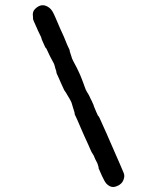

<svg xmlns="http://www.w3.org/2000/svg" viewBox="-20 -639 587 746"><path d="M334 -252 344 -230V-228Q345 -226 346.5 -222Q348 -218 354.5 -203Q361 -188 362 -188Q364 -188 371 -171.5Q378 -155 384 -142.5Q390 -130 393.5 -121.5Q397 -113 402 -102Q407 -91 408.5 -87Q410 -83 414 -74.5Q418 -66 419.5 -62Q421 -58 424 -51.5Q427 -45 427.5 -43.5Q428 -42 432.5 -32Q437 -22 440 -15Q445 -3 447 1Q449 5 452.5 14Q456 23 458.5 28Q461 33 462 37Q463 41 463 45Q463 49 462.5 49.5Q462 50 461 56Q455 78 429 86Q410 92 393 74Q386 66 376 44Q366 22 365 19Q364 16 363 14.5Q362 13 363 12.5Q364 12 362 7Q360 2 359.5 -1Q359 -4 354 -13Q349 -22 347 -28Q345 -34 344 -35Q343 -36 341.5 -39Q340 -42 338 -44.5Q336 -47 331 -58.5Q326 -70 324.5 -73.5Q323 -77 317.5 -89Q312 -101 309 -107.5Q306 -114 301 -125.5Q296 -137 289.5 -152Q283 -167 280.5 -173Q278 -179 273.5 -188Q269 -197 270 -197.5Q271 -198 268 -207Q265 -216 262 -226.5Q259 -237 258 -240Q257 -243 253.5 -249.5Q250 -256 246 -262.5Q242 -269 240 -272.5Q238 -276 236 -279.5Q234 -283 232 -285Q230 -287 225.5 -297.5Q221 -308 217.5 -315Q214 -322 210.5 -331Q207 -340 203 -347.5Q199 -355 199 -359Q199 -363 197 -367.5Q195 -372 195 -373Q195 -374 194 -377.5Q193 -381 191.5 -386.5Q190 -392 184 -402Q171 -426 165.5 -439Q160 -452 158.5 -452Q157 -452 153 -461.5Q149 -471 145 -479.5Q141 -488 141 -490.5Q141 -493 135 -504.5Q129 -516 127.5 -520Q126 -524 123 -530.5Q120 -537 118.5 -540.5Q117 -544 112.5 -554Q108 -564 108.5 -565Q109 -566 108 -575Q105 -593 116 -604Q142 -630 170 -610Q178 -604 183 -596Q188 -588 194 -574Q200 -560 203.5 -552Q207 -544 209.5 -538Q212 -532 214 -527.5Q216 -523 219.5 -515.5Q223 -508 227.5 -498Q232 -488 235.5 -478.5Q239 -469 241 -465Q243 -461 245 -456.5Q247 -452 249 -448Q251 -444 251 -441Q251 -438 252.5 -435Q254 -432 257 -421Q260 -410 264 -403Q268 -396 270.5 -390.5Q273 -385 275.5 -381Q278 -377 278 -376.5Q278 -376 282 -368Q286 -360 287.5 -356.5Q289 -353 293 -344Q297 -335 299 -329Q301 -323 303 -318.5Q305 -314 308 -304.5Q311 -295 313.5 -290Q316 -285 319.5 -279Q323 -273 324.5 -271Q326 -269 329.5 -261Q333 -253 334 -251Z"/></svg>

Font: TT2020 Style E
Style: Regular
Weight: 400
Version: Version 00.2